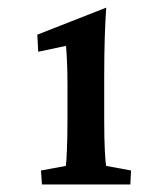

<svg xmlns="http://www.w3.org/2000/svg" viewBox="-20 -490 447 510"><path d="M256.8 -169.4Q256.8 -123 258.5 -89.1Q260.3 -55.2 262.2 -49.3L328.1 -37.1L326.2 0H91.3L88.9 -37.1L154.8 -49.3Q156.2 -55.7 157.7 -90.8Q159.2 -126 159.2 -169.4V-267.6Q159.2 -297.4 158 -325.9Q156.7 -354.5 155.3 -368.2L81.5 -352.5L79.1 -397.9L262.2 -469.7Q259.8 -437.5 258.3 -391.4Q256.8 -345.2 256.8 -286.1Z"/></svg>

Font: Lateef SemiBold
Style: Regular
Weight: 600
Designer: SIL International
Foundry: SIL International
Version: Version 4.200